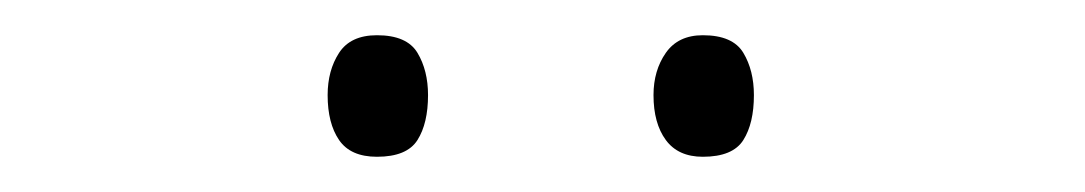

<svg xmlns="http://www.w3.org/2000/svg" viewBox="-20 -733 616 109"><path d="M166 -679Q166 -693 172.5 -703Q179 -713 194 -713Q211 -713 217 -703Q223 -693 223 -679Q223 -663 217 -653.5Q211 -644 194 -644Q179 -644 172.5 -653.5Q166 -663 166 -679ZM351 -679Q351 -693 358 -703Q365 -713 379 -713Q396 -713 402 -703Q408 -693 408 -679Q408 -663 402 -653.5Q396 -644 379 -644Q365 -644 358 -653.5Q351 -663 351 -679Z"/></svg>

Font: Noto Sans Hebrew ExtraLight
Style: Regular
Weight: 250
Designer: Monotype Design Team
Foundry: Monotype Imaging Inc.
Version: Version 2.003